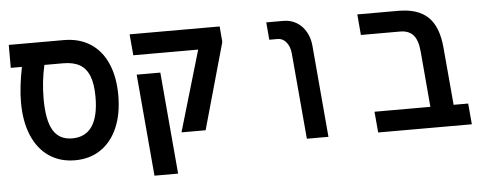

<svg xmlns="http://www.w3.org/2000/svg" viewBox="-49 -734 2498 979"><g transform="rotate(-5 1200.0 -244.5)"><path d="M59.5 -311.5Q59.5 -389 80 -491.5H23V-609H304.5Q383.5 -609 440.2 -572.5Q497 -536 527 -467.2Q557 -398.5 557 -304.5Q557 -209.5 526.8 -139.2Q496.5 -69 440.5 -31.2Q384.5 6.5 309 6.5Q233 6.5 176.8 -31.5Q120.5 -69.5 90 -141Q59.5 -212.5 59.5 -311.5ZM440.5 -306Q440.5 -373 424.2 -413.8Q408 -454.5 375.2 -473Q342.5 -491.5 291.5 -491.5H195Q176 -408 176 -319Q176 -209 207 -157.5Q238 -106 304.5 -106Q372.5 -106 406.5 -156.8Q440.5 -207.5 440.5 -306Z M983 -501H651L641.5 -609H1102.5L1109 -529L985 -88H861.5ZM659.5 -401H780.5L826 120H705Z M1392 -519.5H1348.5L1341 -609H1428.5Q1466.5 -609 1496.2 -590.8Q1526 -572.5 1543.8 -541Q1561.5 -509.5 1565 -470.5L1606 0H1495.5L1457 -438.5Q1454 -475 1435.8 -497.2Q1417.5 -519.5 1392 -519.5Z M2016.5 -503H1816L1807 -609H2016.5Q2118 -609 2169.5 -558.8Q2221 -508.5 2230 -401.5L2256 -107H2330.5L2340 0H1860.5L1851 -107H2137L2112.5 -391.5Q2107.5 -450.5 2084.2 -476.8Q2061 -503 2016.5 -503Z"/></g></svg>

Font: JuliaMono SemiBold
Style: Italic
Weight: 600
Italic angle: -9°
Monospace: yes
Designer: cormullion
Foundry: corm
Version: Version 0.056; ttfautohint (v1.8.4)